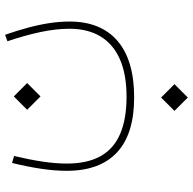

<svg xmlns="http://www.w3.org/2000/svg" viewBox="-22 -282 768 765"><g transform="rotate(-90 362.5 101.0)"><path d="M303.7 411.6 356.9 464.8 410.2 411.6 356.9 358.4ZM308.1 -175.3 361.3 -122.1 414.6 -175.3 361.3 -228.5ZM581.1 -253.9Q605 -183.1 617.9 -121.8Q630.9 -60.5 630.9 -6.8Q630.9 66.9 599.9 117.7Q568.8 168.5 508.5 194.6Q448.2 220.7 360.4 220.7Q271.5 220.7 212.2 195.3Q152.8 169.9 123.3 117.2Q93.8 64.5 93.8 -17.6Q93.8 -62 101.8 -115.2Q109.9 -168.5 124 -227.5L96.2 -235.4Q81.1 -173.8 73 -119.1Q64.9 -64.5 64.9 -17.6Q64.9 114.3 138.2 182.6Q211.4 251 357.4 251Q432.1 251 488.5 234.1Q544.9 217.3 583 184.3Q621.1 151.4 640.4 103.5Q659.7 55.7 659.7 -5.9Q659.7 -44.4 653.6 -85.2Q647.5 -126 635.7 -170.2Q624 -214.4 606.9 -263.2Z"/></g></svg>

Font: Estedad-FD-VF Thin
Style: Regular
Weight: 100
Designer: Amin Abedi
Version: Version 5.0